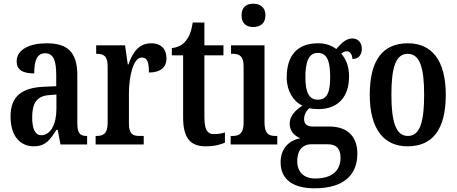

<svg xmlns="http://www.w3.org/2000/svg" viewBox="-20 -781 2469 1038"><path d="M162 10C226 10 250 -24 285 -79H292L307 0H451V-46H448C411 -46 398 -62 398 -118V-375C398 -501 343 -547 233 -547C139 -547 70 -513 70 -449C70 -405 101 -384 165 -384C165 -451 179 -493 224 -493C272 -493 284 -448 284 -373V-315L218 -312C96 -307 37 -259 37 -151C37 -41 93 10 162 10ZM203 -50C169 -50 154 -87 154 -146C154 -222 177 -262 247 -267L285 -270V-191C285 -109 253 -50 203 -50Z M497 0H757V-46H734C701 -46 677 -54 677 -113V-276C677 -366 700 -470 746 -470C777 -470 785 -444 785 -389C847 -389 880 -416 880 -465C880 -513 854 -547 797 -547C732 -547 698 -500 674 -432H671L656 -536H500V-490H503C538 -490 562 -481 562 -422V-118C562 -55 536 -46 500 -46H497Z M1092 10C1142 10 1178 -1 1196 -10V-65C1178 -59 1159 -56 1137 -56C1098 -56 1085 -84 1085 -151V-482H1188V-536H1085V-659H1022C1014 -608 1002 -582 986 -562C970 -541 946 -525 909 -521V-482H970V-146C970 -30 1013 10 1092 10Z M1349 -635C1385 -635 1415 -653 1415 -698C1415 -743 1385 -761 1349 -761C1313 -761 1286 -743 1286 -698C1286 -653 1313 -635 1349 -635ZM1227 0H1479V-46H1469C1433 -46 1410 -59 1410 -119V-536H1229V-490H1240C1275 -490 1297 -477 1297 -421V-117C1297 -59 1273 -46 1237 -46H1227Z M1681 237C1838 237 1912 165 1912 49C1912 -35 1866 -97 1760 -97H1671C1643 -97 1624 -108 1624 -137C1624 -164 1639 -185 1652 -196C1663 -193 1688 -191 1700 -191C1814 -191 1867 -264 1867 -367C1867 -428 1848 -464 1825 -491C1834 -498 1843 -504 1856 -504C1870 -504 1885 -488 1885 -462C1922 -462 1936 -488 1936 -518C1936 -548 1918 -573 1885 -573C1844 -573 1818 -537 1798 -516C1772 -535 1742 -547 1700 -547C1585 -547 1530 -479 1530 -362C1530 -290 1565 -233 1615 -210C1576 -184 1546 -154 1546 -113C1546 -68 1576 -46 1603 -33C1544 -23 1497 21 1497 96C1497 185 1558 237 1681 237ZM1698 -242C1649 -242 1631 -285 1631 -364C1631 -447 1649 -495 1698 -495C1749 -495 1765 -449 1765 -365C1765 -284 1750 -242 1698 -242ZM1684 184C1621 184 1587 147 1587 91C1587 20 1627 -1 1661 -1H1752C1797 -1 1821 21 1821 72C1821 136 1781 184 1684 184Z M2183 10C2319 10 2390 -81 2390 -269C2390 -457 2312 -547 2186 -547C2050 -547 1979 -457 1979 -269C1979 -81 2057 10 2183 10ZM2185 -46C2120 -46 2096 -123 2096 -269C2096 -415 2119 -490 2184 -490C2250 -490 2273 -415 2273 -269C2273 -123 2251 -46 2185 -46Z"/></svg>

Font: Noto Serif Hebrew ExtraCondensed SemiBold
Style: Regular
Weight: 600
Width: 2
Designer: Monotype Design Team
Foundry: Monotype Imaging Inc.
Version: Version 2.004